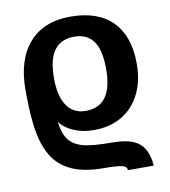

<svg xmlns="http://www.w3.org/2000/svg" viewBox="-83 -609 784 888"><g transform="rotate(-10 309.0 -165.0)"><path d="M571.8 -270.5Q571.8 -189 541.5 -128.7Q511.2 -68.4 455.8 -35.4Q400.4 -2.4 323.7 -2.4Q271 -2.4 229 -20.8Q187 -39.1 165 -69.3Q172.4 -12.2 194.1 16.1Q215.8 44.4 258.3 56.6Q299.8 68.8 394 68.8Q439 68.8 471.2 76.7Q503.4 84.5 524.4 102.5Q561.5 133.8 567.4 207.5H445.8Q445.8 193.8 435.5 189Q424.3 183.1 396.7 180.9Q369.1 178.7 336.4 178.7Q252.9 178.7 196.8 156Q140.6 133.3 107.4 87.9Q85.4 57.6 71.3 15.4Q57.1 -26.9 50.5 -89.1Q43.9 -151.4 43.9 -240.7Q43.9 -381.3 112.3 -459.7Q180.7 -538.1 306.2 -538.1Q435.5 -538.1 503.7 -469.2Q571.8 -400.4 571.8 -270.5ZM428.2 -270.5Q428.2 -361.8 397.5 -402.8Q366.7 -443.8 308.1 -443.8Q247.1 -443.8 215.1 -402.3Q183.1 -360.8 183.1 -270.5Q183.1 -185.5 213.9 -140.9Q244.6 -96.2 301.8 -96.2Q428.2 -96.2 428.2 -270.5Z"/></g></svg>

Font: Arimo
Style: Bold
Weight: 700
Designer: Steve Matteson
Foundry: Monotype Imaging Inc.
Version: Version 1.33